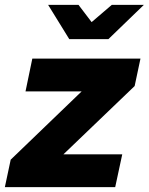

<svg xmlns="http://www.w3.org/2000/svg" viewBox="-51 -770 612 790"><path d="M0 0ZM-31 0 -7 -113 285 -394H54L82 -529H527L503 -416L210 -135H452L423 0ZM272 -750 326 -679 409 -750H541L395 -609H234L147 -750Z"/></svg>

Font: Rosa Sans Black
Style: Italic
Weight: 900
Italic angle: -12°
Designer: Pentagram / MCKL
Foundry: Pentagram / MCKL
Version: Version 1.005;September 16, 2019;FontCreator 11.5.0.2425 64-